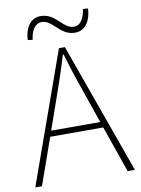

<svg xmlns="http://www.w3.org/2000/svg" viewBox="-98 -982 771 1048"><g transform="rotate(-10 287.0 -458.0)"><path d="M201 -435C232 -523 258 -597 285 -688H289C316 -597 341 -523 372 -435L422 -290H150ZM11 0H48L139 -258H433L523 0H563L303 -726H270ZM373 -794C430 -794 462 -848 464 -912L436 -914C429 -861 406 -827 373 -827C309 -827 287 -916 201 -916C143 -916 112 -862 110 -799L137 -796C142 -849 167 -883 201 -883C264 -883 287 -794 373 -794Z"/></g></svg>

Font: Source Han Sans JP ExtraLight
Style: Regular
Weight: 250
Designer: Ryoko NISHIZUKA 西塚涼子 (kana, bopomofo & ideographs); Paul D. Hunt (Latin, Greek & Cyrillic); Sandoll Communications 산돌커뮤니
Foundry: Adobe
Version: Version 2.001;hotconv 1.0.107;makeotfexe 2.5.65593